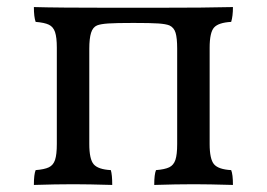

<svg xmlns="http://www.w3.org/2000/svg" viewBox="-20 -522 756 544"><path d="M81 -40Q106 -42 118.5 -48Q131 -54 136 -69Q141 -84 141 -114V-387Q141 -416 136 -431Q131 -446 118.5 -452Q106 -458 81 -460Q76 -474 76 -502Q140 -500 307 -500H409Q568 -500 640 -502Q640 -476 635 -460Q599 -458 586.5 -444Q574 -430 574 -387V-114Q574 -71 586.5 -56.5Q599 -42 635 -40Q640 -28 640 2Q570 0 530 0Q479 0 417 2Q417 -28 422 -40Q447 -42 459.5 -48Q472 -54 477 -69Q482 -84 482 -114V-384Q482 -414 477.5 -429Q473 -444 460 -450Q450 -454 429 -455.5Q408 -457 358 -457Q308 -457 286.5 -455.5Q265 -454 255 -450Q243 -445 238 -429Q233 -413 233 -384V-114Q233 -71 245.5 -56.5Q258 -42 294 -40Q298 -27 298 2Q230 0 188 0Q138 0 76 2Q76 -28 81 -40Z"/></svg>

Font: Vollkorn SC
Style: Regular
Weight: 400
Designer: Friedrich Althausen
Foundry: Friedrich Althausen
Version: Version 4.015